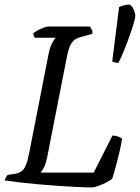

<svg xmlns="http://www.w3.org/2000/svg" viewBox="-29 -820 612 840"><path d="M376 0Q347 0 307.5 -2Q268 -4 223 -7Q178 -10 134.5 -14Q91 -18 53.5 -22.5Q16 -27 -9 -31Q-6 -39 -2.5 -45.5Q1 -52 5 -55L33 -59Q53 -62 65 -70.5Q77 -79 84.5 -98Q92 -117 99 -152L182 -576Q189 -614 199.5 -632.5Q210 -651 215 -655H123Q120 -659 118.5 -663.5Q117 -668 117 -674Q123 -680 136 -687Q149 -694 162.5 -699Q176 -704 182 -704H364Q367 -700 371.5 -692.5Q376 -685 375 -672L328 -659Q311 -655 299.5 -647.5Q288 -640 279.5 -623.5Q271 -607 264 -573L177 -130Q172 -105 164 -89Q156 -73 149 -65H381L463 -227Q474 -227 486.5 -223Q499 -219 505 -213Q501 -186 493.5 -154.5Q486 -123 478 -93Q470 -63 462 -38Q452 -30 435.5 -21.5Q419 -13 402.5 -7Q386 -1 376 0ZM489 -545Q479 -545 472.5 -547Q466 -549 462 -551L492 -789Q500 -793 513 -796.5Q526 -800 533 -800Q542 -800 548.5 -791Q555 -782 559 -770Q563 -758 563 -751Q563 -742 555.5 -716.5Q548 -691 536.5 -659Q525 -627 512.5 -596.5Q500 -566 489 -545Z"/></svg>

Font: Texturina Medium 12pt Light
Style: Italic
Weight: 300
Italic angle: -11°
Version: Version 1.002